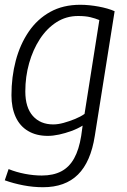

<svg xmlns="http://www.w3.org/2000/svg" viewBox="-20 -564 531 804"><path d="M0 191 16 144Q48 157 84.5 164Q121 171 155 171Q203 171 236.5 153.5Q270 136 290.5 99Q311 62 320 5L326 -38Q305 -25 279 -15.5Q253 -6 227.5 -0.5Q202 5 180 5Q132 5 97.5 -15.5Q63 -36 45.5 -74.5Q28 -113 28 -165Q28 -242 46 -310Q64 -378 100 -431Q136 -484 190 -514Q244 -544 316 -544Q335 -544 354.5 -542Q374 -540 393 -536.5Q412 -533 429.5 -528Q447 -523 460 -517L377 5Q360 114 306.5 167Q253 220 160 220Q119 220 77.5 212Q36 204 0 191ZM396 -480Q379 -487 358.5 -492Q338 -497 307 -497Q257 -497 216.5 -471Q176 -445 147 -400.5Q118 -356 102 -299.5Q86 -243 86 -181Q86 -114 117.5 -78.5Q149 -43 203 -43Q223 -43 246.5 -49.5Q270 -56 293.5 -65.5Q317 -75 334 -87Z"/></svg>

Font: Georama ExtraCondensed Thin Light
Style: Italic
Weight: 300
Italic angle: -9°
Version: Version 1.001